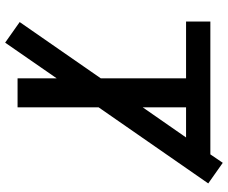

<svg xmlns="http://www.w3.org/2000/svg" viewBox="-88 -728 864 727"><g transform="rotate(90 343.5 -365.0)"><path d="M277 -148 142 47 64 -8 277 -315V-638H62V-730H565L597 -777L675 -722L387 -307V0H277ZM387 -474 501 -638H387Z"/></g></svg>

Font: M PLUS 1p Medium
Style: Regular
Weight: 500
Version: Version 1.062